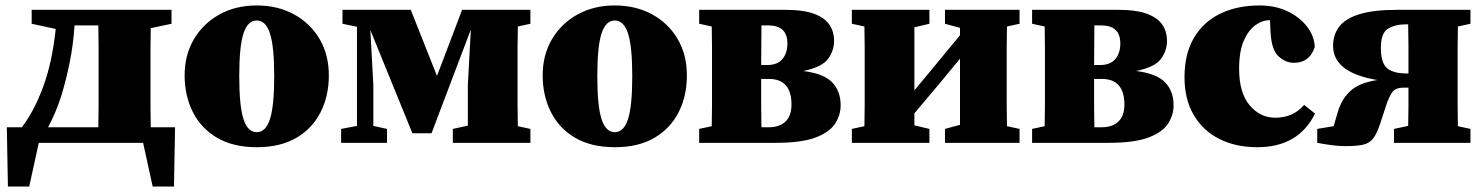

<svg xmlns="http://www.w3.org/2000/svg" viewBox="-20 -523 5427 703"><path d="M205 -174Q195 -142 182.5 -112.5Q170 -83 156 -57H340Q341 -94 341 -136.5Q341 -179 341 -210V-277Q341 -309 341 -351Q341 -393 340 -430H253Q248 -357 235 -293.5Q222 -230 205 -174ZM96 -436V-487H608V-436L532 -420Q531 -385 531 -346Q531 -307 531 -277V-210Q531 -179 531 -136.5Q531 -94 532 -57H621L617 160H539L504 0H122L87 160H9L5 -57H60Q105 -116 138 -205Q171 -294 184 -417Z M920 16Q834 16 775 -18.5Q716 -53 686 -113Q656 -173 656 -247Q656 -322 690 -379.5Q724 -437 783.5 -470Q843 -503 920 -503Q997 -503 1056.5 -470.5Q1116 -438 1150 -380.5Q1184 -323 1184 -247Q1184 -171 1153.5 -111.5Q1123 -52 1064.5 -18Q1006 16 920 16ZM920 -39Q953 -39 968.5 -87Q984 -135 984 -244Q984 -353 968.5 -400.5Q953 -448 920 -448Q887 -448 871.5 -400.5Q856 -353 856 -244Q856 -135 871.5 -87Q887 -39 920 -39Z M1229 0V-51L1287 -62V-425L1234 -436V-487H1484L1580 -245L1672 -487H1922V-436L1876 -426Q1875 -390 1875 -349Q1875 -308 1875 -277V-210Q1875 -179 1875 -138Q1875 -97 1876 -61L1922 -51V0H1638V-51L1693 -63V-212L1704 -415L1560 -35H1490L1336 -413L1347 -211V-62L1397 -51V0Z M2231 16Q2145 16 2086 -18.5Q2027 -53 1997 -113Q1967 -173 1967 -247Q1967 -322 2001 -379.5Q2035 -437 2094.5 -470Q2154 -503 2231 -503Q2308 -503 2367.5 -470.5Q2427 -438 2461 -380.5Q2495 -323 2495 -247Q2495 -171 2464.5 -111.5Q2434 -52 2375.5 -18Q2317 16 2231 16ZM2231 -39Q2264 -39 2279.5 -87Q2295 -135 2295 -244Q2295 -353 2279.5 -400.5Q2264 -448 2231 -448Q2198 -448 2182.5 -400.5Q2167 -353 2167 -244Q2167 -135 2182.5 -87Q2198 -39 2231 -39Z M2540 0V-51L2586 -61Q2587 -97 2587 -138Q2587 -179 2587 -210V-277Q2587 -308 2587 -349Q2587 -390 2586 -426L2540 -436V-487H2855Q2923 -487 2962 -472Q3001 -457 3017.5 -431.5Q3034 -406 3034 -374Q3034 -337 3011.5 -307Q2989 -277 2921 -263Q2995 -254 3026.5 -222Q3058 -190 3058 -137Q3058 -103 3038.5 -71.5Q3019 -40 2967.5 -20Q2916 0 2819 0ZM2767 -210Q2767 -179 2767 -136.5Q2767 -94 2768 -57H2795Q2834 -57 2856 -78Q2878 -99 2878 -140Q2878 -234 2795 -234H2767ZM2793 -430H2768Q2768 -398 2767.5 -359.5Q2767 -321 2767 -285H2790Q2826 -285 2844.5 -306.5Q2863 -328 2863 -364Q2863 -430 2793 -430Z M3440 -436V-487H3713V-436L3667 -426Q3666 -390 3666 -349Q3666 -308 3666 -277V-210Q3666 -179 3666 -138Q3666 -97 3667 -61L3713 -51V0H3440V-51L3495 -66V-308L3418 -215L3328 -108V-64L3383 -51V0H3099V-51L3145 -61Q3146 -97 3146 -138Q3146 -179 3146 -210V-277Q3146 -308 3146 -349Q3146 -390 3145 -426L3099 -436V-487H3383V-436L3328 -423V-192L3396 -274L3495 -394V-421Z M3759 0V-51L3805 -61Q3806 -97 3806 -138Q3806 -179 3806 -210V-277Q3806 -308 3806 -349Q3806 -390 3805 -426L3759 -436V-487H4074Q4142 -487 4181 -472Q4220 -457 4236.5 -431.5Q4253 -406 4253 -374Q4253 -337 4230.5 -307Q4208 -277 4140 -263Q4214 -254 4245.5 -222Q4277 -190 4277 -137Q4277 -103 4257.5 -71.5Q4238 -40 4186.5 -20Q4135 0 4038 0ZM3986 -210Q3986 -179 3986 -136.5Q3986 -94 3987 -57H4014Q4053 -57 4075 -78Q4097 -99 4097 -140Q4097 -234 4014 -234H3986ZM4012 -430H3987Q3987 -398 3986.5 -359.5Q3986 -321 3986 -285H4009Q4045 -285 4063.5 -306.5Q4082 -328 4082 -364Q4082 -430 4012 -430Z M4584 16Q4504 16 4444 -14.5Q4384 -45 4350.5 -102.5Q4317 -160 4317 -240Q4317 -325 4351 -383.5Q4385 -442 4447 -472.5Q4509 -503 4592 -503Q4649 -503 4693.5 -482Q4738 -461 4765 -426.5Q4792 -392 4794 -351Q4775 -293 4718 -293Q4687 -293 4661 -317Q4635 -341 4632 -407L4630 -449H4626Q4603 -449 4577.5 -431.5Q4552 -414 4534.5 -375Q4517 -336 4517 -271Q4517 -183 4555.5 -137.5Q4594 -92 4649 -92Q4715 -92 4755 -139L4795 -107Q4734 16 4584 16Z M5096 -487H5364V-436L5318 -426Q5317 -390 5317 -349Q5317 -308 5317 -277V-210Q5317 -179 5317 -138Q5317 -97 5318 -61L5364 -51V0H5084V-51L5136 -62Q5137 -96 5137 -133.5Q5137 -171 5137 -202H5118Q5088 -202 5076 -183Q5064 -164 5055 -136L5034 -72Q5022 -35 5008.5 -17Q4995 1 4972 6.5Q4949 12 4908 12Q4886 12 4863.5 9.5Q4841 7 4803 0V-51L4863 -61L4879 -115Q4893 -162 4925.5 -191Q4958 -220 5023 -230Q4861 -257 4861 -355Q4861 -396 4883.5 -425.5Q4906 -455 4957.5 -471Q5009 -487 5096 -487ZM5131 -254H5137V-277Q5137 -310 5137 -353.5Q5137 -397 5136 -434H5130Q5088 -434 5062 -418Q5036 -402 5036 -347Q5036 -293 5058.5 -273.5Q5081 -254 5131 -254Z"/></svg>

Font: Source Serif 4 Black
Style: Regular
Weight: 900
Designer: Frank Grießhammer
Foundry: Adobe
Version: Version 4.005;hotconv 1.1.0;makeotfexe 2.6.0